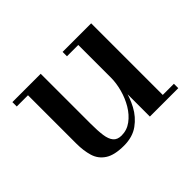

<svg xmlns="http://www.w3.org/2000/svg" viewBox="-105 -636 822 822"><g transform="rotate(-45 306.5 -225.0)"><path d="M240.5 10Q183 10 153 -9.8Q123 -29.5 112.8 -63.5Q102.5 -97.5 102.5 -141V-433.5H34.5V-460H206V-157Q206 -115 210 -86.2Q214 -57.5 226.5 -42.8Q239 -28 264 -28Q297 -28 323.5 -47.8Q350 -67.5 368.8 -99Q387.5 -130.5 397.2 -166.8Q407 -203 407 -235.5L423 -237Q423 -203.5 414 -161.2Q405 -119 384.2 -80Q363.5 -41 328.2 -15.5Q293 10 240.5 10ZM407 0V-433.5H338.5V-460H511.5V-26.5H579V0Z"/></g></svg>

Font: Bodoni Moda SC 9pt Medium
Style: Regular
Weight: 500
Designer: Owen Earl
Foundry: indestructible type
Version: Version 2.005